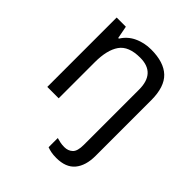

<svg xmlns="http://www.w3.org/2000/svg" viewBox="-216 -678 1049 1049"><g transform="rotate(45 309.0 -153.0)"><path d="M394 240Q370 240 353 236.5Q336 233 323 228V157Q337 161 351 164Q365 167 383 167Q412 167 431 149.5Q450 132 450 83V-344Q450 -472 331 -472Q242 -472 207.5 -422.5Q173 -373 173 -279V0H85V-536H156L170 -463H175Q201 -505 245.5 -525.5Q290 -546 342 -546Q440 -546 489 -499.5Q538 -453 538 -350V80Q538 155 503 197.5Q468 240 394 240Z"/></g></svg>

Font: Noto Sans Batak
Style: Regular
Weight: 400
Designer: Monotype Design Team
Foundry: Monotype Imaging Inc.
Version: Version 2.002; ttfautohint (v1.8.4.7-5d5b)